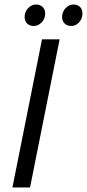

<svg xmlns="http://www.w3.org/2000/svg" viewBox="-20 -830 385 850"><path d="M166 -656H244L113 0H35ZM129 -715Q112 -715 100.5 -725.5Q89 -736 89 -755Q89 -777 104 -793.5Q119 -810 140 -810Q157 -810 168.5 -799.5Q180 -789 180 -769Q180 -748 165 -731.5Q150 -715 129 -715ZM295 -715Q278 -715 266.5 -725.5Q255 -736 255 -755Q255 -777 270 -793.5Q285 -810 306 -810Q323 -810 334 -799.5Q345 -789 345 -769Q345 -748 330.5 -731.5Q316 -715 295 -715Z"/></svg>

Font: mr_Source Sans Pro
Style: Italic
Weight: 400
Italic angle: -11°
Designer: Paul D. Hunt
Foundry: Adobe Systems Incorporated
Version: Version 1.036;July 10, 2024;FontCreator 11.5.0.2430 64-bit